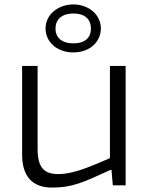

<svg xmlns="http://www.w3.org/2000/svg" viewBox="-20 -838 671 868"><path d="M312 -601Q285 -601 262 -609Q239 -617 222 -631.5Q205 -646 195.5 -666Q186 -686 186 -709Q186 -732 195.5 -752Q205 -772 222 -786.5Q239 -801 262 -809.5Q285 -818 312 -818Q338 -818 361 -809.5Q384 -801 400.5 -786.5Q417 -772 426.5 -752Q436 -732 436 -709Q436 -686 426.5 -666Q417 -646 400.5 -631.5Q384 -617 361 -609Q338 -601 312 -601ZM312 -642Q350 -642 370.5 -659.5Q391 -677 391 -709Q391 -741 370.5 -759Q350 -777 312 -777Q274 -777 252.5 -759Q231 -741 231 -709Q231 -677 252.5 -659.5Q274 -642 312 -642ZM216 10Q148 10 114 -28Q80 -66 80 -139V-540H150V-164Q150 -104 171.5 -77.5Q193 -51 242 -51Q270 -51 299.5 -57.5Q329 -64 358 -74.5Q387 -85 417 -97.5Q447 -110 477 -123V-540H548V0H490L484 -70H480Q433 -49 398.5 -33.5Q364 -18 335 -8.5Q306 1 278 5.5Q250 10 216 10Z"/></svg>

Font: Encode Sans Wide
Style: Light
Weight: 300
Designer: Pablo Impallari, Andres Torresi
Foundry: Pablo Impallari, Andres Torresi
Version: Version 1.000; ttfautohint (v1.00) -l 8 -r 50 -G 200 -x 14 -